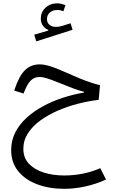

<svg xmlns="http://www.w3.org/2000/svg" viewBox="-20 -832 707 1177"><path d="M381.1 -800.2Q368.5 -805.3 356 -808.4Q343.5 -811.6 330.9 -811.6Q287.6 -811.6 258.8 -784.6Q230.1 -757.6 230.1 -717.7Q230.1 -693.9 242.3 -675.6Q254.5 -657.3 275.4 -649.1V-644.2L189.9 -619.6L202.1 -578.4L424.9 -649.5L412.6 -689.4L362.7 -673.7Q341.8 -667.1 323.4 -667.1Q298.7 -667.1 283.3 -680Q267.9 -692.9 267.9 -715.1Q267.9 -740 285.7 -755.4Q303.6 -770.8 331.5 -770.8Q341.4 -770.8 350.8 -768.7Q360.2 -766.7 368.7 -763ZM223.8 -437.4Q169.7 -437.4 133.5 -402.3Q97.4 -367.2 70.3 -286.2L67.2 -276.8L124.5 -258.6L127.9 -267.5Q147.3 -317.8 169.1 -339Q190.9 -360.2 223.5 -360.2Q240.5 -360.2 268.2 -351.7Q296 -343.3 346.7 -322.5Q392.9 -303.3 427.9 -290.4Q463 -277.5 494.2 -269.4V-264.5Q428.3 -253.3 363.7 -232.2Q299.2 -211 242.4 -180Q185.7 -149.1 141.9 -108.9Q98.2 -68.8 73.3 -19.4Q48.4 30 48.4 87.9Q48.4 164.8 91.9 217.8Q135.4 270.9 209.1 298.2Q282.7 325.5 373.5 325.5Q437.1 325.5 502.6 311.1Q568.1 296.8 630 268.6L594.7 199Q545.8 220.8 488.9 232.2Q431.9 243.7 374.2 243.7Q305.5 243.7 248.3 225.8Q191.1 207.8 157.1 171.5Q123.1 135.2 123.1 80.6Q123.1 28.5 151.4 -15.2Q179.6 -58.9 227.6 -93.7Q275.7 -128.4 335.8 -154.4Q395.9 -180.3 460.4 -196.7Q524.8 -213.1 585 -219.9L593 -309.4Q564.1 -317 534.2 -326.9Q504.3 -336.8 468.1 -351.6Q432 -366.4 384.5 -387.7Q320.7 -416.3 284.8 -426.8Q249 -437.4 223.8 -437.4Z"/></svg>

Font: Estedad-FD VF
Style: Regular
Weight: 100
Designer: Amin Abedi
Version: Version 7.3